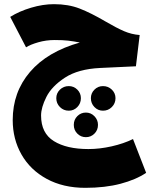

<svg xmlns="http://www.w3.org/2000/svg" viewBox="-20 -529 721 921"><path d="M681 300Q632 333 558 352.5Q484 372 389 372Q283 372 204 329Q125 286 83 212Q41 138 41 47Q41 -87 124 -184Q207 -281 363 -325Q333 -331 307.5 -334Q282 -337 242 -337Q201 -337 163 -326Q125 -315 105 -302L29 -448Q72 -475 129 -492Q186 -509 239 -509Q308 -509 362 -488Q416 -467 486 -426Q539 -395 575 -379.5Q611 -364 650 -361L632 -211L461 -203Q355 -198 291.5 -156.5Q228 -115 202.5 -64Q177 -13 177 25Q177 110 238.5 148Q300 186 404 186Q458 186 515.5 173Q573 160 618 138ZM368 -58Q368 -33 351 -15.5Q334 2 310 2Q285 2 267.5 -15.5Q250 -33 250 -58Q250 -82 267.5 -99Q285 -116 310 -116Q334 -116 351 -99Q368 -82 368 -58ZM474 2Q450 2 433 -15.5Q416 -33 416 -58Q416 -82 433 -99Q450 -116 474 -116Q499 -116 516.5 -99Q534 -82 534 -58Q534 -33 516.5 -15.5Q499 2 474 2ZM334 70Q334 45 351 28Q368 11 392 11Q416 11 433 28.5Q450 46 450 70Q450 95 433 112Q416 129 392 129Q368 129 351 112Q334 95 334 70Z"/></svg>

Font: FiraGO Heavy
Style: Regular
Weight: 900
Designer: bBox Type
Foundry: bBox Type GmbH
Version: Version 1.001